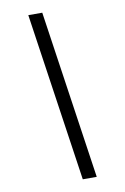

<svg xmlns="http://www.w3.org/2000/svg" viewBox="-103 -882 706 1084"><g transform="rotate(-10 250.0 -340.0)"><path d="M281 143 139 -823H219L361 143Z"/></g></svg>

Font: Iosevka
Style: Italic
Weight: 400
Italic angle: -9°
Monospace: yes
Designer: Belleve Invis
Foundry: Belleve Invis
Version: Version 32.5.0; ttfautohint (v1.8.4)